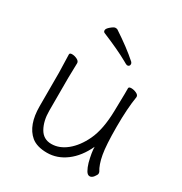

<svg xmlns="http://www.w3.org/2000/svg" viewBox="-169 -836 929 978"><g transform="rotate(30 295.0 -347.0)"><path d="M152 -11Q94 -60 94 -171V-368L91 -474Q91 -483 105.5 -483Q120 -483 135 -475.5Q150 -468 150 -456L148 -368V-175Q148 -116 171 -75Q194 -34 241 -34Q288 -34 330.5 -68.5Q373 -103 402 -164Q434 -231 436 -342Q438 -418 438 -442V-475Q438 -484 453 -484Q468 -484 483 -477Q498 -470 498 -459V-457Q486 -385 486 -277Q486 -169 495.5 -116.5Q505 -64 524 -34Q526 -30 526 -23.5Q526 -17 515.5 -3Q505 11 492.5 11Q480 11 470.5 -5.5Q461 -22 454 -46Q440 -100 440 -132Q407 -61 355.5 -22.5Q304 16 244.5 16Q185 16 152 -11ZM375 -574Q371 -574 351 -586Q294 -618 195 -659Q187 -662 187 -672Q187 -682 204 -696Q221 -710 229 -710Q237 -710 241 -708Q328 -651 384 -601Q390 -595 390 -589Q390 -574 375 -574Z"/></g></svg>

Font: LXGW WenKai TC Light
Style: Regular
Weight: 300
Designer: LXGW / Fontworks Inc.
Foundry: LXGW / Fontworks Inc.
Version: Version 1.330